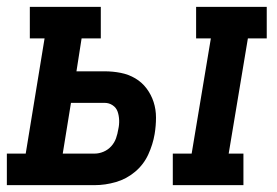

<svg xmlns="http://www.w3.org/2000/svg" viewBox="-37 -540 807 560"><path d="M467 0V-92H522L578 -428H535V-520H741V-428H686L630 -92H673V0ZM-17 0V-92H38L93 -428H50V-520H257V-428H201L186 -332H268Q292 -332 315 -327.5Q338 -323 357.5 -311.5Q377 -300 390.5 -282Q404 -264 411 -242.5Q418 -221 418 -197Q418 -173 414 -149Q409 -119 395.5 -89.5Q382 -60 357 -39Q332 -18 301 -9Q270 0 239 0ZM146 -92H239Q252 -92 265 -97.5Q278 -103 287.5 -113.5Q297 -124 301.5 -137Q306 -150 308 -163Q311 -176 310.5 -189.5Q310 -203 306 -214.5Q302 -226 291.5 -233Q281 -240 268 -240H170Z"/></svg>

Font: Iosevka Etoile SmBdObl
Style: Regular
Weight: 600
Italic angle: -9°
Designer: Belleve Invis
Foundry: Belleve Invis
Version: Version 15.5.2; ttfautohint (v1.8.4)